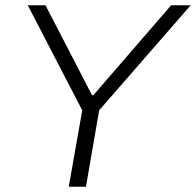

<svg xmlns="http://www.w3.org/2000/svg" viewBox="-20 -706 741 726"><path d="M240 0 291 -289 85 -686H152L328 -346H333L627 -686H701L355 -289L305 0Z"/></svg>

Font: Archivo SemiBold ExtraLight
Style: Italic
Weight: 250
Italic angle: -10°
Version: Version 2.001